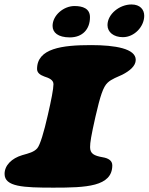

<svg xmlns="http://www.w3.org/2000/svg" viewBox="-36 -818 666 860"><path d="M514.5 -651.5C565.5 -651.5 610 -698.5 610 -747.5C610 -775 591.5 -798 553 -798C499.5 -798 445.5 -755 445.5 -705.5C445.5 -674 473 -651.5 514.5 -651.5ZM277 -650.5C333 -650.5 367 -686.5 367 -741C367 -780 334.5 -791 297.5 -791C249 -791 199.5 -749.5 199.5 -702C199.5 -672.5 223.5 -650.5 277 -650.5ZM203.5 22.5C348.5 22.5 467 18.5 467 -77.5C467 -99 448.5 -109.5 424.5 -113.5C384.5 -120.5 367.5 -130 367.5 -159C367.5 -179.5 372 -208.5 391.5 -295C413 -388.5 426 -429 446 -447.5C463 -464 493 -474.5 512 -483.5C545 -500.5 572 -522.5 572 -550C572 -600 481 -616 372 -616C242 -616 130 -601.5 130 -509C130 -492.5 143 -482.5 162 -475.5C184 -468.5 203.5 -460 203.5 -441C203.5 -420 193.5 -369 178.5 -304C160.5 -224.5 143.5 -168.5 131 -154C116.5 -137 93.5 -131.5 63.5 -123C16.5 -109 -15.5 -77.5 -15.5 -39C-15.5 18.5 67.5 22.5 203.5 22.5Z"/></svg>

Font: Gluten
Style: Bold Italic
Weight: 700
Italic angle: -13°
Designer: Tyler Finck
Foundry: Etcetera Type Company
Version: Version 0.920